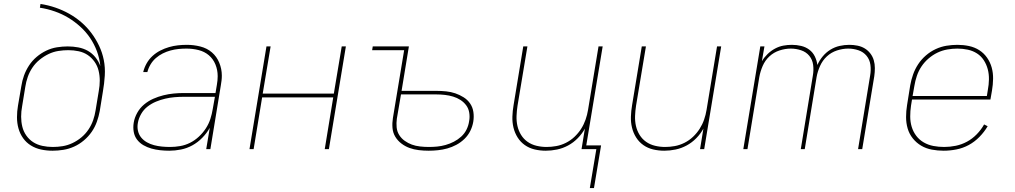

<svg xmlns="http://www.w3.org/2000/svg" viewBox="-20 -755 5140 972"><path d="M246 8Q216 8 188 2Q160 -4 136.5 -18.5Q113 -33 97 -55.5Q81 -78 73.5 -105Q66 -132 66 -161.5Q66 -191 71 -220L88 -319Q92 -346 101.5 -372.5Q111 -399 127 -423.5Q143 -448 165.5 -467Q188 -486 214 -498.5Q240 -511 268 -515.5Q296 -520 323 -520Q350 -520 376.5 -515Q403 -510 425 -497.5Q447 -485 463 -465Q479 -445 488 -421Q484 -460 470.5 -496Q457 -532 436 -563Q415 -594 387 -619.5Q359 -645 327 -664.5Q295 -684 258 -697Q221 -710 182 -716L185 -735Q224 -729 260.5 -716.5Q297 -704 330 -685.5Q363 -667 391.5 -642.5Q420 -618 442.5 -588Q465 -558 481.5 -523.5Q498 -489 505.5 -451Q513 -413 510.5 -372.5Q508 -332 501 -292L485 -193Q480 -166 470.5 -139Q461 -112 444.5 -88Q428 -64 405 -44.5Q382 -25 355.5 -13Q329 -1 301 3.5Q273 8 246 8ZM247 -11Q272 -11 297 -15Q322 -19 346.5 -30.5Q371 -42 392 -59.5Q413 -77 428 -99.5Q443 -122 451.5 -146.5Q460 -171 464 -197L480 -294Q485 -321 485 -347Q485 -373 479 -397.5Q473 -422 458.5 -442.5Q444 -463 424 -476.5Q404 -490 378.5 -495.5Q353 -501 326 -501Q301 -501 275.5 -497Q250 -493 226 -481.5Q202 -470 180.5 -452.5Q159 -435 144 -412.5Q129 -390 120.5 -365.5Q112 -341 108 -315L92 -217Q87 -191 87 -164.5Q87 -138 93 -113.5Q99 -89 113.5 -68.5Q128 -48 148.5 -35Q169 -22 194.5 -16.5Q220 -11 247 -11Z M837 8Q814 8 791 5.5Q768 3 746.5 -3Q725 -9 706 -20Q687 -31 674 -48Q661 -65 657 -87.5Q653 -110 657 -134Q661 -159 674.5 -183.5Q688 -208 709.5 -226Q731 -244 756 -255Q781 -266 807 -272.5Q833 -279 859 -281.5Q885 -284 911 -284H1071L1078 -326Q1080 -337 1081 -348Q1082 -359 1082 -369V-370Q1082 -401 1070.5 -429Q1059 -457 1037 -475.5Q1015 -494 985.5 -501.5Q956 -509 924 -509Q904 -509 884 -507Q864 -505 843.5 -499.5Q823 -494 804 -484.5Q785 -475 769 -461Q753 -447 742 -428.5Q731 -410 726 -390H705Q710 -412 722 -433.5Q734 -455 752 -471.5Q770 -488 791.5 -499Q813 -510 835.5 -516.5Q858 -523 880.5 -525.5Q903 -528 926 -528Q961 -528 994.5 -519.5Q1028 -511 1052.5 -490Q1077 -469 1090 -437.5Q1103 -406 1103 -372Q1103 -359 1101.5 -347Q1100 -335 1098 -323L1045 0H1024L1042 -108Q1027 -81 1004 -57.5Q981 -34 953.5 -19Q926 -4 896 2Q866 8 837 8ZM841 -11Q866 -11 892 -15.5Q918 -20 942 -32Q966 -44 986.5 -63Q1007 -82 1022 -105Q1037 -128 1045 -153Q1053 -178 1057 -203L1068 -265H911Q888 -265 864 -263Q840 -261 816.5 -255.5Q793 -250 770 -240.5Q747 -231 727 -215.5Q707 -200 694.5 -178Q682 -156 678 -133Q674 -112 678.5 -92.5Q683 -73 695 -58.5Q707 -44 724 -34.5Q741 -25 760 -20Q779 -15 799.5 -13Q820 -11 841 -11Z M1243 0 1329 -520H1350L1310 -281H1670L1710 -520H1731L1645 0H1624L1667 -262H1307L1264 0Z M2150 8Q2125 8 2100 5Q2075 2 2053 -6Q2031 -14 2012 -28.5Q1993 -43 1981 -63Q1969 -83 1967 -107.5Q1965 -132 1969 -157L2026 -501H1864L1867 -520H2050L2013 -295H2189Q2214 -295 2238.5 -292.5Q2263 -290 2285 -282.5Q2307 -275 2327 -262.5Q2347 -250 2360 -231Q2373 -212 2376.5 -188Q2380 -164 2376 -139Q2372 -115 2361 -92.5Q2350 -70 2331.5 -52Q2313 -34 2290.5 -22Q2268 -10 2244.5 -3.5Q2221 3 2197 5.5Q2173 8 2150 8ZM2151 -11Q2172 -11 2193 -13Q2214 -15 2235.5 -21Q2257 -27 2277.5 -37.5Q2298 -48 2315 -63.5Q2332 -79 2342 -99.5Q2352 -120 2355 -142Q2359 -163 2355.5 -184.5Q2352 -206 2340 -222Q2328 -238 2311 -249Q2294 -260 2274 -266Q2254 -272 2232.5 -274.5Q2211 -277 2189 -277H2010L1989 -154Q1986 -132 1988 -110.5Q1990 -89 2001 -71.5Q2012 -54 2029 -42Q2046 -30 2065 -23Q2084 -16 2106.5 -13.5Q2129 -11 2151 -11Z M2987 197H2966L2999 0H2924L2941 -104Q2927 -78 2905 -55.5Q2883 -33 2856 -18.5Q2829 -4 2800 2Q2771 8 2743 8Q2714 8 2686.5 1.5Q2659 -5 2637 -20.5Q2615 -36 2600.5 -59Q2586 -82 2579.5 -109Q2573 -136 2574 -165Q2575 -194 2580 -223L2629 -520H2650L2600 -220Q2596 -194 2595 -168Q2594 -142 2599.5 -117.5Q2605 -93 2618 -72Q2631 -51 2651 -37Q2671 -23 2696 -17Q2721 -11 2747 -11Q2771 -11 2796 -15.5Q2821 -20 2845 -32Q2869 -44 2888.5 -62.5Q2908 -81 2922 -103Q2936 -125 2944.5 -149.5Q2953 -174 2957 -199L3010 -520H3031L2948 -19H3023Z M3343 8Q3314 8 3286.5 1.5Q3259 -5 3237 -20.5Q3215 -36 3200.5 -59Q3186 -82 3179.5 -109Q3173 -136 3174 -165Q3175 -194 3180 -223L3229 -520H3250L3200 -220Q3196 -194 3195 -168Q3194 -142 3199.5 -117.5Q3205 -93 3218 -72Q3231 -51 3251 -37Q3271 -23 3296 -17Q3321 -11 3347 -11Q3371 -11 3396 -15.5Q3421 -20 3445 -32Q3469 -44 3488.5 -62.5Q3508 -81 3522 -103Q3536 -125 3544.5 -149.5Q3553 -174 3557 -199L3610 -520H3631L3545 0H3524L3541 -104Q3527 -78 3505 -55.5Q3483 -33 3456 -18.5Q3429 -4 3400 2Q3371 8 3343 8Z M3743 0 3829 -520H3850L3837 -445Q3849 -465 3866 -481.5Q3883 -498 3903.5 -509Q3924 -520 3945.5 -524Q3967 -528 3989 -528Q4013 -528 4036 -522.5Q4059 -517 4077 -503.5Q4095 -490 4105 -469.5Q4115 -449 4118 -426Q4128 -449 4145 -469.5Q4162 -490 4184 -503.5Q4206 -517 4230.5 -522.5Q4255 -528 4279 -528H4280Q4300 -528 4320.5 -524Q4341 -520 4357.5 -510Q4374 -500 4386 -484.5Q4398 -469 4403.5 -450Q4409 -431 4409 -410.5Q4409 -390 4406 -369L4345 0H4324L4385 -372Q4390 -400 4386.5 -426.5Q4383 -453 4367 -472.5Q4351 -492 4326 -500.5Q4301 -509 4274 -509Q4246 -509 4217 -499.5Q4188 -490 4166 -469.5Q4144 -449 4131.5 -421Q4119 -393 4114 -365L4054 0H4034L4095 -372Q4100 -400 4096.5 -426.5Q4093 -453 4077 -472.5Q4061 -492 4035.5 -500.5Q4010 -509 3983 -509Q3955 -509 3926 -499.5Q3897 -490 3875 -469.5Q3853 -449 3841 -421Q3829 -393 3824 -365L3764 0Z M4757 8Q4727 8 4697.5 2.5Q4668 -3 4643.5 -17.5Q4619 -32 4601 -54.5Q4583 -77 4575 -104.5Q4567 -132 4567 -162.5Q4567 -193 4572 -223L4588 -323Q4593 -351 4602.5 -378Q4612 -405 4628 -429.5Q4644 -454 4667 -474Q4690 -494 4717 -506.5Q4744 -519 4772 -523.5Q4800 -528 4827 -528Q4857 -528 4885.5 -522Q4914 -516 4937.5 -501Q4961 -486 4977 -463Q4993 -440 5000.5 -413Q5008 -386 5007.5 -356Q5007 -326 5002 -297L4994 -251H4597L4592 -220Q4588 -193 4588 -165.5Q4588 -138 4595.5 -113Q4603 -88 4618.5 -67.5Q4634 -47 4656.5 -34Q4679 -21 4705.5 -16Q4732 -11 4760 -11Q4789 -11 4818.5 -17Q4848 -23 4875 -37.5Q4902 -52 4924.5 -75Q4947 -98 4962 -125L4980 -116Q4963 -87 4938.5 -62Q4914 -37 4884.5 -21Q4855 -5 4822 1.5Q4789 8 4757 8ZM4976 -269 4981 -300Q4986 -326 4986.5 -353Q4987 -380 4980.5 -404.5Q4974 -429 4960.5 -450Q4947 -471 4926 -484.5Q4905 -498 4879.5 -503.5Q4854 -509 4827 -509Q4802 -509 4776 -504.5Q4750 -500 4726 -488.5Q4702 -477 4681 -459Q4660 -441 4645 -418.5Q4630 -396 4621.5 -370.5Q4613 -345 4609 -320L4600 -269Z"/></svg>

Font: Iosevka Aile Thin
Style: Italic
Weight: 100
Italic angle: -9°
Designer: Belleve Invis
Foundry: Belleve Invis
Version: Version 31.1.0; ttfautohint (v1.8.4)